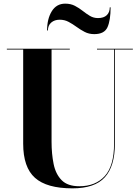

<svg xmlns="http://www.w3.org/2000/svg" viewBox="-20 -1017 766 1052"><path d="M307 -909Q279 -909 260.8 -893.5Q242.5 -878 242.5 -850H238Q238 -914 263.8 -955.5Q289.5 -997 337.5 -997Q367.5 -997 390.5 -985Q413.5 -973 433 -957.5Q452.5 -942 472.5 -930Q492.5 -918 517 -918Q548.5 -918 565 -933.8Q581.5 -949.5 581.5 -977H586Q586 -906 569 -868Q552 -830 496.5 -830Q467.5 -830 444.2 -842Q421 -854 399.8 -869.5Q378.5 -885 356.2 -897Q334 -909 307 -909ZM17.5 -750H362.5V-745.5H262.5V-240Q262.5 -174 273.8 -118.5Q285 -63 317.8 -29.8Q350.5 3.5 415 3.5Q503 3.5 554 -52.2Q605 -108 605 -230V-745.5H511.5V-750H708V-745.5H609.5V-230Q609.5 -106.5 554.5 -45.8Q499.5 15 377 15Q236 15 171.5 -42.8Q107 -100.5 107 -230V-745.5H17.5Z"/></svg>

Font: Bodoni* 36pt
Style: Bold
Weight: 700
Version: Version 2.3